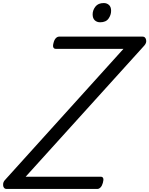

<svg xmlns="http://www.w3.org/2000/svg" viewBox="-77 -1238 978 1258"><path d="M-34 0Q-46 0 -52 -9.5Q-58 -19 -56.5 -33Q-55 -47 -45 -58L732 -918H288Q277 -918 272.5 -927.5Q268 -937 274 -958Q279 -978 289 -988Q299 -998 310 -998H858Q875 -998 880 -978Q885 -958 869 -940L91 -80H584Q595 -80 599 -70.5Q603 -61 597 -40Q592 -21 582 -10.5Q572 0 561 0ZM579 -1092Q558 -1092 544 -1105Q530 -1118 530 -1144Q530 -1171 548 -1194.5Q566 -1218 603 -1218Q623 -1218 637 -1205.5Q651 -1193 651 -1167Q651 -1140 634 -1116Q617 -1092 579 -1092Z"/></svg>

Font: Playwrite NZ
Style: Regular
Weight: 400
Designer: Veronika Burian, José Scaglione
Foundry: TypeTogether
Version: Version 1.002